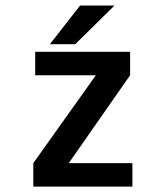

<svg xmlns="http://www.w3.org/2000/svg" viewBox="-20 -692 610 712"><path d="M165 -528 277 -671.5H404.5L259 -528ZM235 -87H471V0H103.5V-87L335.5 -413H110.5V-500H462.5V-413Z"/></svg>

Font: League Mono Narrow Medium
Style: Regular
Weight: 500
Width: 3
Designer: Tyler Finck
Foundry: The League of Moveable Type / Tyler Finck
Version: Version 2.210